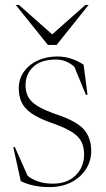

<svg xmlns="http://www.w3.org/2000/svg" viewBox="-20 -752 433 782"><path d="M213.5 -522Q269 -522 320.5 -488.5L336.5 -366H329.5L283 -480Q249.5 -509.5 208.5 -509.5Q147 -509.5 115.5 -479.8Q84 -450 84 -404.5Q84 -379.5 93.8 -359.2Q103.5 -339 131.2 -321.2Q159 -303.5 213 -285Q294.5 -257.5 323 -223.2Q351.5 -189 351.5 -137Q351.5 -96.5 330.2 -63.2Q309 -30 270.8 -10Q232.5 10 181 10Q148 10 118.8 4Q89.5 -2 64.5 -14.5L34 -153H40.5L92.5 -36Q108.5 -22.5 135 -13.2Q161.5 -4 195 -4Q254.5 -4 288.5 -38.2Q322.5 -72.5 322.5 -122.5Q322.5 -153 311.5 -175Q300.5 -197 271.8 -215Q243 -233 190 -251.5Q137 -270 108 -290.5Q79 -311 67.8 -335.8Q56.5 -360.5 56.5 -391.5Q56.5 -431.5 77.8 -460.8Q99 -490 134.5 -506Q170 -522 213.5 -522ZM341 -732 210.5 -569H175L44 -732H57L192.5 -612L328 -732Z"/></svg>

Font: Newsreader Display ExtraLight
Style: Regular
Weight: 275
Designer: Hugues Gentile
Foundry: Production Type
Version: Version 1.002